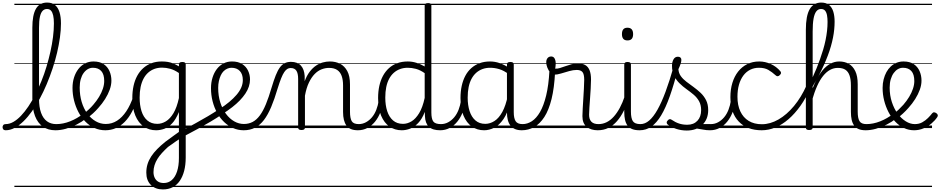

<svg xmlns="http://www.w3.org/2000/svg" viewBox="-112 -998 7327 1496"><path d="M-68 17Q-81 17 -86.5 9.5Q-92 2 -92 -7Q-92 -16 -86.5 -23.5Q-81 -31 -68 -31Q-38 -31 -8 -48Q22 -65 51.5 -96Q81 -127 109 -168.5Q137 -210 162.5 -260Q188 -310 210.5 -365.5Q233 -421 250.5 -479.5Q268 -538 281 -596Q294 -654 301 -709.5Q308 -765 308 -815Q308 -826 316.5 -831.5Q325 -837 335.5 -837Q346 -837 354.5 -831.5Q363 -826 363 -815Q363 -764 355 -706Q347 -648 332.5 -586.5Q318 -525 297.5 -463.5Q277 -402 252 -342.5Q227 -283 198 -229.5Q169 -176 137 -131Q105 -86 71 -53Q37 -20 2 -1.5Q-33 17 -68 17ZM319 17Q263 17 222.5 -11Q182 -39 161 -93.5Q140 -148 140 -228V-782Q140 -881 168 -929.5Q196 -978 255 -978Q293 -978 316.5 -959Q340 -940 351.5 -903.5Q363 -867 363 -815Q363 -802 354.5 -796Q346 -790 335.5 -790Q325 -790 316.5 -796Q308 -802 308 -815Q308 -852 302.5 -877Q297 -902 285.5 -915Q274 -928 254 -928Q234 -928 220 -913.5Q206 -899 199 -867Q192 -835 192 -781V-229Q192 -163 208 -119Q224 -75 254 -53Q284 -31 326 -31Q336 -31 341.5 -23.5Q347 -16 346.5 -7Q346 2 339 9.5Q332 17 319 17ZM0 449H394V459H0ZM0 -20H394V0H0ZM0 -505H394V-500H0ZM0 -969H394V-959H0Z M321 17Q309 17 303.5 9.5Q298 2 299.5 -7Q301 -16 308 -23.5Q315 -31 327 -31Q380 -31 435 -53Q490 -75 537 -112Q545 -118 552 -115Q559 -112 563 -105Q567 -98 567.5 -89.5Q568 -81 561 -76Q524 -47 483 -26.5Q442 -6 400.5 5.5Q359 17 321 17ZM394 449V459ZM394 -20V0ZM394 -505V-500ZM394 -969V-959Z M541 -113Q561 -128 580 -145.5Q599 -163 615 -182Q641 -212 660 -243.5Q679 -275 689.5 -306.5Q700 -338 700 -367Q700 -419 677 -444.5Q654 -470 612 -470Q601 -470 596 -477.5Q591 -485 591.5 -494.5Q592 -504 598.5 -511.5Q605 -519 616 -519Q665 -519 695.5 -498.5Q726 -478 741 -444Q756 -410 756 -370Q756 -336 743 -299.5Q730 -263 707 -226.5Q684 -190 654 -157Q635 -135 612.5 -114.5Q590 -94 566 -75ZM394 449H838V459H394ZM394 -20H838V0H394ZM394 -505H838V-500H394ZM394 -969H838V-959H394Z M709 17Q663 17 623.5 -1Q584 -19 552.5 -51Q521 -83 499 -125Q477 -167 465 -215Q453 -263 453 -313Q453 -357 465 -394.5Q477 -432 498.5 -460Q520 -488 550 -503.5Q580 -519 617 -519Q627 -519 632 -511.5Q637 -504 636 -494.5Q635 -485 628.5 -477.5Q622 -470 612 -470Q591 -470 572.5 -459.5Q554 -449 539.5 -429Q525 -409 517 -380.5Q509 -352 509 -316Q509 -255 524.5 -203.5Q540 -152 568 -113.5Q596 -75 633 -53.5Q670 -32 712 -32Q760 -32 800 -57.5Q840 -83 872 -131Q904 -179 927 -247Q929 -255 938 -256Q947 -257 955 -252.5Q963 -248 960 -238Q942 -176 917 -128.5Q892 -81 860 -48.5Q828 -16 790 0.5Q752 17 709 17ZM838 449V459ZM838 -20V0ZM838 -505V-500ZM838 -969V-959Z M1157 478Q1099 478 1063.5 443Q1028 408 1028 347Q1028 312 1037.5 281Q1047 250 1066 221Q1085 192 1112.5 164Q1140 136 1176 107Q1194 94 1211.5 81Q1229 68 1247 55Q1265 42 1282 30V-125Q1258 -67 1229 -36.5Q1200 -6 1168 5.5Q1136 17 1104 17Q1050 17 1008 -12Q966 -41 942.5 -97.5Q919 -154 919 -234Q919 -285 928.5 -328.5Q938 -372 957 -407Q976 -442 1004 -467Q1032 -492 1068 -505.5Q1104 -519 1149 -519Q1174 -519 1195.5 -515.5Q1217 -512 1238 -503.5Q1259 -495 1282 -481V-497Q1282 -506 1288.5 -510.5Q1295 -515 1309 -515Q1322 -515 1328.5 -510.5Q1335 -506 1335 -497V229Q1335 287 1323 333Q1311 379 1288.5 411.5Q1266 444 1233 461Q1200 478 1157 478ZM1164 428Q1200 428 1226.5 405Q1253 382 1267.5 338Q1282 294 1282 233V88Q1268 97 1253.5 107Q1239 117 1225.5 127Q1212 137 1197 147Q1171 171 1150 194Q1129 217 1114.5 240.5Q1100 264 1092 289.5Q1084 315 1084 343Q1084 368 1093.5 387.5Q1103 407 1120.5 417.5Q1138 428 1164 428ZM1113 -33Q1148 -33 1180.5 -52.5Q1213 -72 1239.5 -116Q1266 -160 1282 -234V-429Q1247 -453 1214.5 -462Q1182 -471 1151 -471Q1118 -471 1091 -461Q1064 -451 1042.5 -432Q1021 -413 1006 -384.5Q991 -356 983.5 -319.5Q976 -283 976 -238Q976 -179 990.5 -132.5Q1005 -86 1036 -59.5Q1067 -33 1113 -33ZM838 449H1473V459H838ZM838 -20H1473V0H838ZM838 -505H1473V-500H838ZM838 -969H1473V-959H838Z M1620 -108Q1577 -79 1530 -51Q1483 -23 1431.5 5Q1380 33 1325 62Q1318 67 1310.5 63Q1303 59 1299 50.5Q1295 42 1296.5 33.5Q1298 25 1308 19Q1361 -10 1411.5 -37.5Q1462 -65 1509 -93Q1556 -121 1598 -149Q1606 -155 1613.5 -151.5Q1621 -148 1626 -140.5Q1631 -133 1630 -124Q1629 -115 1620 -108ZM1473 449V459ZM1473 -20V0ZM1473 -505V-500ZM1473 -969V-959Z M1599 -149Q1641 -176 1674 -203.5Q1707 -231 1731 -259Q1755 -287 1767.5 -315.5Q1780 -344 1780 -374Q1780 -420 1756.5 -445Q1733 -470 1691 -470Q1681 -470 1676 -477.5Q1671 -485 1671.5 -494.5Q1672 -504 1678 -511.5Q1684 -519 1696 -519Q1744 -519 1775 -499Q1806 -479 1821 -447Q1836 -415 1836 -379Q1836 -351 1827 -323.5Q1818 -296 1800 -269Q1782 -242 1756.5 -215.5Q1731 -189 1697 -162.5Q1663 -136 1622 -110ZM1473 449H1917V459H1473ZM1473 -20H1917V0H1473ZM1473 -505H1917V-500H1473ZM1473 -969H1917V-959H1473Z M1787 17Q1743 17 1704.5 0Q1666 -17 1634.5 -47Q1603 -77 1580 -118.5Q1557 -160 1544.5 -209Q1532 -258 1532 -311Q1532 -355 1544 -393.5Q1556 -432 1577.5 -460Q1599 -488 1629 -503.5Q1659 -519 1695 -519Q1706 -519 1711 -511.5Q1716 -504 1715 -494.5Q1714 -485 1708 -477.5Q1702 -470 1691 -470Q1675 -470 1659 -463Q1643 -456 1630 -443Q1617 -430 1608 -410.5Q1599 -391 1593.5 -366.5Q1588 -342 1588 -313Q1588 -251 1604.5 -199.5Q1621 -148 1649 -110.5Q1677 -73 1713 -52.5Q1749 -32 1788 -32Q1826 -32 1856.5 -48Q1887 -64 1912.5 -98.5Q1938 -133 1960 -186.5Q1982 -240 2004 -315Q2021 -372 2036.5 -411Q2052 -450 2069 -473Q2086 -496 2107 -506Q2128 -516 2155 -516Q2166 -516 2171 -509Q2176 -502 2175.5 -492.5Q2175 -483 2168.5 -475.5Q2162 -468 2152 -468Q2139 -468 2127 -461Q2115 -454 2103 -436.5Q2091 -419 2078.5 -387.5Q2066 -356 2051 -308Q2027 -226 2001 -164.5Q1975 -103 1944.5 -63Q1914 -23 1875 -3Q1836 17 1787 17ZM1917 449H2042V459H1917ZM1917 -20H2042V0H1917ZM1917 -505H2042V-500H1917ZM1917 -969H2042V-959H1917Z M2678 17Q2645 17 2623 8Q2601 -1 2587.5 -19.5Q2574 -38 2567.5 -64.5Q2561 -91 2561 -126V-332Q2561 -376 2550 -406.5Q2539 -437 2515 -453Q2491 -469 2451 -469Q2423 -469 2394 -458Q2365 -447 2340 -421.5Q2315 -396 2295 -354.5Q2275 -313 2264 -252V-4Q2264 6 2257.5 10.5Q2251 15 2237 15Q2224 15 2217.5 10.5Q2211 6 2211 -4V-383Q2211 -427 2197 -447.5Q2183 -468 2153 -468Q2142 -468 2136.5 -475.5Q2131 -483 2131.5 -492.5Q2132 -502 2138 -509Q2144 -516 2155 -516Q2181 -516 2200.5 -508.5Q2220 -501 2233 -486.5Q2246 -472 2253 -452Q2260 -432 2262 -406V-365Q2278 -409 2301 -439Q2324 -469 2350 -486.5Q2376 -504 2403.5 -511.5Q2431 -519 2458 -519Q2503 -519 2538 -501Q2573 -483 2594 -444Q2615 -405 2615 -341V-128Q2615 -77 2628.5 -54Q2642 -31 2684 -31Q2693 -31 2698 -23.5Q2703 -16 2702.5 -7Q2702 2 2696 9.5Q2690 17 2678 17ZM2042 449H2751V459H2042ZM2042 -20H2751V0H2042ZM2042 -505H2751V-500H2042ZM2042 -969H2751V-959H2042Z M2676 17Q2665 17 2659.5 9.5Q2654 2 2654.5 -7Q2655 -16 2662 -23.5Q2669 -31 2682 -31Q2713 -31 2739.5 -45.5Q2766 -60 2786.5 -84.5Q2807 -109 2820 -142.5Q2833 -176 2839 -215Q2840 -226 2849 -229Q2858 -232 2866 -228Q2874 -224 2873 -213Q2868 -165 2852 -123.5Q2836 -82 2810.5 -50.5Q2785 -19 2751 -1Q2717 17 2676 17ZM2751 449V459ZM2751 -20V0ZM2751 -505V-500ZM2751 -969V-959Z M3018 17Q2964 17 2922.5 -12Q2881 -41 2857.5 -97Q2834 -153 2834 -234Q2834 -285 2843.5 -328.5Q2853 -372 2872 -407Q2891 -442 2918.5 -467Q2946 -492 2983 -505.5Q3020 -519 3065 -519Q3099 -519 3131.5 -509Q3164 -499 3197 -480V-955Q3197 -965 3203.5 -969.5Q3210 -974 3224 -974Q3237 -974 3243 -969.5Q3249 -965 3249 -955V-122Q3249 -72 3264 -51.5Q3279 -31 3324 -31Q3333 -31 3337 -23.5Q3341 -16 3340.5 -7Q3340 2 3334.5 9.5Q3329 17 3318 17Q3289 17 3267 10.5Q3245 4 3230.5 -9.5Q3216 -23 3208 -44Q3200 -65 3199 -93L3198 -126Q3176 -70 3146 -39Q3116 -8 3083.5 4.5Q3051 17 3018 17ZM3028 -33Q3062 -33 3094.5 -52.5Q3127 -72 3154 -116.5Q3181 -161 3197 -235V-428Q3161 -453 3128.5 -461.5Q3096 -470 3065 -470Q3033 -470 3005.5 -460Q2978 -450 2956.5 -431Q2935 -412 2920 -384Q2905 -356 2897.5 -319.5Q2890 -283 2890 -237Q2890 -178 2905 -132Q2920 -86 2950.5 -59.5Q2981 -33 3028 -33ZM2751 449H3392V459H2751ZM2751 -20H3392V0H2751ZM2751 -505H3392V-500H2751ZM2751 -969H3392V-959H2751Z M3317 17Q3306 17 3300.5 9.5Q3295 2 3295.5 -7Q3296 -16 3303 -23.5Q3310 -31 3323 -31Q3354 -31 3380.5 -45.5Q3407 -60 3427.5 -84.5Q3448 -109 3461 -142.5Q3474 -176 3480 -215Q3481 -226 3490 -229Q3499 -232 3507 -228Q3515 -224 3514 -213Q3509 -165 3493 -123.5Q3477 -82 3451.5 -50.5Q3426 -19 3392 -1Q3358 17 3317 17ZM3392 449V459ZM3392 -20V0ZM3392 -505V-500ZM3392 -969V-959Z M3660 17Q3606 17 3564.5 -12Q3523 -41 3499.5 -97Q3476 -153 3476 -234Q3476 -285 3485.5 -328.5Q3495 -372 3513.5 -407Q3532 -442 3560 -467Q3588 -492 3624.5 -505.5Q3661 -519 3706 -519Q3744 -519 3780.5 -506.5Q3817 -494 3853 -470V-419Q3813 -449 3777.5 -459.5Q3742 -470 3707 -470Q3675 -470 3647.5 -460Q3620 -450 3598.5 -431Q3577 -412 3562 -384Q3547 -356 3539.5 -319.5Q3532 -283 3532 -237Q3532 -178 3547 -132Q3562 -86 3592.5 -59.5Q3623 -33 3669 -33Q3706 -33 3740.5 -55Q3775 -77 3802 -126Q3829 -175 3845 -255L3864 -206Q3845 -120 3811.5 -71Q3778 -22 3738.5 -2.5Q3699 17 3660 17ZM3954 17Q3924 17 3902 8Q3880 -1 3866 -18.5Q3852 -36 3845 -62Q3838 -88 3838 -123V-496Q3838 -506 3844.5 -510.5Q3851 -515 3865 -515Q3878 -515 3884.5 -510.5Q3891 -506 3891 -496V-124Q3891 -77 3905.5 -54Q3920 -31 3960 -31Q3968 -31 3972.5 -23.5Q3977 -16 3976.5 -7Q3976 2 3971 9.5Q3966 17 3954 17ZM3392 449H4027V459H3392ZM3392 -20H4027V0H3392ZM3392 -505H4027V-500H3392ZM3392 -969H4027V-959H3392Z M3954 17Q3942 17 3936.5 9.5Q3931 2 3932.5 -7Q3934 -16 3941 -23.5Q3948 -31 3960 -31Q3997 -31 4032 -53.5Q4067 -76 4095.5 -125Q4124 -174 4143.5 -254Q4163 -334 4169 -448Q4169 -454 4176 -456.5Q4183 -459 4191.5 -457.5Q4200 -456 4206.5 -451.5Q4213 -447 4213 -437Q4207 -313 4185.5 -226.5Q4164 -140 4129.5 -86.5Q4095 -33 4050 -8Q4005 17 3954 17ZM4027 449H4052V459H4027ZM4027 -20H4052V0H4027ZM4027 -505H4052V-500H4027ZM4027 -969H4052V-959H4027Z M4545 17Q4520 17 4498 10.5Q4476 4 4459.5 -9.5Q4443 -23 4434.5 -43.5Q4426 -64 4426 -93Q4426 -120 4428.5 -155.5Q4431 -191 4433 -230Q4435 -269 4437.5 -306.5Q4440 -344 4440 -376Q4440 -421 4426 -437Q4412 -453 4382 -453Q4355 -453 4323 -444Q4291 -435 4260 -425.5Q4229 -416 4205 -416Q4190 -416 4176 -432Q4162 -448 4153 -470.5Q4144 -493 4144 -513Q4144 -526 4148.5 -536Q4153 -546 4161.5 -552Q4170 -558 4182 -558Q4201 -558 4209.5 -542Q4218 -526 4218 -502Q4218 -493 4216.5 -482Q4215 -471 4214 -463Q4231 -462 4251 -468Q4271 -474 4294 -482.5Q4317 -491 4341.5 -497.5Q4366 -504 4391 -504Q4425 -504 4447.5 -491.5Q4470 -479 4481.5 -451Q4493 -423 4493 -378Q4493 -346 4490.5 -308Q4488 -270 4485.5 -232Q4483 -194 4480.5 -160.5Q4478 -127 4478 -104Q4478 -68 4496 -49.5Q4514 -31 4551 -31Q4562 -31 4567 -23.5Q4572 -16 4571.5 -7Q4571 2 4564.5 9.5Q4558 17 4545 17ZM4052 449H4620V459H4052ZM4052 -20H4620V0H4052ZM4052 -505H4620V-500H4052ZM4052 -969H4620V-959H4052Z M4545 17Q4534 17 4528.5 9.5Q4523 2 4523.5 -7Q4524 -16 4531 -23.5Q4538 -31 4551 -31Q4585 -31 4615 -46Q4645 -61 4670.5 -89.5Q4696 -118 4717.5 -158Q4739 -198 4756 -249Q4759 -259 4768 -259Q4777 -259 4783.5 -252Q4790 -245 4787 -235Q4771 -180 4748 -134Q4725 -88 4695.5 -54Q4666 -20 4628.5 -1.5Q4591 17 4545 17ZM4620 449V459ZM4620 -20V0ZM4620 -505V-500ZM4620 -969V-959Z M4871 17Q4838 17 4814.5 8Q4791 -1 4777.5 -19.5Q4764 -38 4758 -64.5Q4752 -91 4752 -126V-496Q4752 -506 4758.5 -510.5Q4765 -515 4777 -515Q4791 -515 4797.5 -510.5Q4804 -506 4804 -496V-128Q4804 -77 4819 -54Q4834 -31 4878 -31Q4887 -31 4891.5 -23.5Q4896 -16 4895.5 -7Q4895 2 4889 9.5Q4883 17 4871 17ZM4777 -683Q4755 -683 4744.5 -695.5Q4734 -708 4734 -732Q4734 -757 4744.5 -769.5Q4755 -782 4777 -782Q4799 -782 4810 -769.5Q4821 -757 4821 -732Q4821 -707 4810 -695Q4799 -683 4777 -683ZM4620 449H4945V459H4620ZM4620 -20H4945V0H4620ZM4620 -505H4945V-500H4620ZM4620 -969H4945V-959H4620Z M4872 17Q4860 17 4854.5 9.5Q4849 2 4850.5 -7Q4852 -16 4859 -23.5Q4866 -31 4878 -31Q4914 -31 4946.5 -59Q4979 -87 5010.5 -142.5Q5042 -198 5073.5 -282.5Q5105 -367 5137 -480Q5140 -491 5149.5 -492Q5159 -493 5167 -486.5Q5175 -480 5172 -468Q5140 -342 5107.5 -250Q5075 -158 5039.5 -99Q5004 -40 4963 -11.5Q4922 17 4872 17ZM4945 449V459ZM4945 -20V0ZM4945 -505V-500ZM4945 -969V-959Z M5421 17Q5392 17 5367.5 12Q5343 7 5319.5 4Q5296 1 5269 9L5292 -15Q5324 -26 5346.5 -29Q5369 -32 5388 -31.5Q5407 -31 5427 -31Q5436 -31 5440 -23.5Q5444 -16 5443 -7Q5442 2 5436 9.5Q5430 17 5421 17ZM5239 19Q5197 19 5158 6.5Q5119 -6 5090 -28Q5083 -35 5082.5 -43Q5082 -51 5091 -60Q5098 -68 5105 -69.5Q5112 -71 5121 -65Q5150 -45 5179 -35.5Q5208 -26 5243 -26Q5293 -26 5322 -57Q5351 -88 5351 -140Q5351 -180 5335 -209Q5319 -238 5293 -260Q5267 -282 5237.5 -303Q5208 -324 5182.5 -349Q5157 -374 5140.5 -406.5Q5124 -439 5124 -485Q5124 -514 5135.5 -535Q5147 -556 5170 -556Q5183 -556 5190 -549.5Q5197 -543 5197 -531Q5197 -519 5191 -500.5Q5185 -482 5174 -459Q5176 -428 5193 -404.5Q5210 -381 5236.5 -361Q5263 -341 5292 -320Q5321 -299 5347 -274.5Q5373 -250 5389.5 -217.5Q5406 -185 5406 -140Q5406 -69 5360.5 -25Q5315 19 5239 19ZM4945 449H5495V459H4945ZM4945 -20H5495V0H4945ZM4945 -505H5495V-500H4945ZM4945 -969H5495V-959H4945Z M5420 17Q5409 17 5403.5 9.5Q5398 2 5398.5 -7Q5399 -16 5406 -23.5Q5413 -31 5426 -31Q5457 -31 5483.5 -45.5Q5510 -60 5530.5 -84.5Q5551 -109 5564 -142.5Q5577 -176 5583 -215Q5584 -226 5593 -229Q5602 -232 5610 -228Q5618 -224 5617 -213Q5612 -165 5596 -123.5Q5580 -82 5554.5 -50.5Q5529 -19 5495 -1Q5461 17 5420 17ZM5495 449V459ZM5495 -20V0ZM5495 -505V-500ZM5495 -969V-959Z M5823 17Q5709 17 5644 -51Q5579 -119 5579 -241Q5579 -302 5594.5 -352.5Q5610 -403 5639 -440Q5668 -477 5709.5 -498Q5751 -519 5804 -519Q5850 -519 5894 -499Q5938 -479 5969 -442Q5974 -435 5973.5 -428.5Q5973 -422 5964 -413Q5955 -404 5947 -404Q5939 -404 5933 -410Q5903 -437 5874.5 -453.5Q5846 -470 5801 -470Q5764 -470 5733 -454.5Q5702 -439 5680 -409.5Q5658 -380 5646 -338.5Q5634 -297 5634 -244Q5634 -178 5656.5 -130Q5679 -82 5721.5 -56Q5764 -30 5824 -30Q5835 -30 5840.5 -23Q5846 -16 5846 -6.5Q5846 3 5840.5 10Q5835 17 5823 17ZM5495 449H6030V459H5495ZM5495 -20H6030V0H5495ZM5495 -505H6030V-500H5495ZM5495 -969H6030V-959H5495Z M5823 17Q5811 17 5805 10Q5799 3 5799.5 -6.5Q5800 -16 5806 -23Q5812 -30 5824 -30Q5889 -30 5953.5 -67Q6018 -104 6074.5 -172Q6131 -240 6172 -332Q6178 -345 6187 -344Q6196 -343 6202 -334Q6208 -325 6202 -312Q6168 -234 6124.5 -173Q6081 -112 6032 -69.5Q5983 -27 5930 -5Q5877 17 5823 17ZM6030 449V459ZM6030 -20V0ZM6030 -505V-500ZM6030 -969V-959Z M6633 17Q6601 17 6579 8Q6557 -1 6543.5 -19.5Q6530 -38 6524 -64.5Q6518 -91 6518 -126V-332Q6518 -379 6507.5 -409.5Q6497 -440 6475 -454.5Q6453 -469 6416 -469Q6384 -469 6355.5 -453.5Q6327 -438 6301.5 -406.5Q6276 -375 6254.5 -327Q6233 -279 6214 -212L6195 -240Q6217 -309 6242 -361Q6267 -413 6295.5 -448Q6324 -483 6357 -501Q6390 -519 6427 -519Q6469 -519 6501 -501Q6533 -483 6552 -444Q6571 -405 6571 -341V-128Q6571 -77 6585 -54Q6599 -31 6639 -31Q6649 -31 6653.5 -23.5Q6658 -16 6657.5 -7Q6657 2 6651 9.5Q6645 17 6633 17ZM6192 15Q6179 15 6173 10.5Q6167 6 6167 -4V-767Q6167 -875 6197 -926.5Q6227 -978 6287 -978Q6325 -978 6348 -959Q6371 -940 6381 -906.5Q6391 -873 6391 -829Q6391 -800 6388 -769Q6385 -738 6378.5 -705Q6372 -672 6362 -637Q6352 -602 6338 -565Q6324 -528 6306.5 -489Q6289 -450 6267.5 -409Q6246 -368 6220 -325V-4Q6220 6 6213 10.5Q6206 15 6192 15ZM6220 -396Q6236 -430 6250.5 -466Q6265 -502 6278 -538.5Q6291 -575 6302 -612Q6313 -649 6320.5 -685.5Q6328 -722 6332 -757.5Q6336 -793 6336 -827Q6336 -855 6332 -878Q6328 -901 6317 -914.5Q6306 -928 6285 -928Q6263 -928 6248.5 -909.5Q6234 -891 6227 -852.5Q6220 -814 6220 -753ZM6030 449H6706V459H6030ZM6030 -20H6706V0H6030ZM6030 -505H6706V-500H6030ZM6030 -969H6706V-959H6030Z M6633 17Q6621 17 6615.5 9.5Q6610 2 6611.5 -7Q6613 -16 6620 -23.5Q6627 -31 6639 -31Q6692 -31 6747 -53Q6802 -75 6849 -112Q6857 -118 6864 -115Q6871 -112 6875 -105Q6879 -98 6879.5 -89.5Q6880 -81 6873 -76Q6836 -47 6795 -26.5Q6754 -6 6712.5 5.5Q6671 17 6633 17ZM6706 449V459ZM6706 -20V0ZM6706 -505V-500ZM6706 -969V-959Z M6849 -110Q6871 -126 6890.5 -144.5Q6910 -163 6927 -182Q6953 -212 6972 -243.5Q6991 -275 7001.5 -306.5Q7012 -338 7012 -366Q7012 -419 6989 -444.5Q6966 -470 6924 -470Q6903 -470 6884.5 -459.5Q6866 -449 6851.5 -429Q6837 -409 6828.5 -380.5Q6820 -352 6820 -315Q6820 -255 6837 -203Q6854 -151 6882 -113Q6910 -75 6945 -53Q6980 -31 7016 -31Q7049 -31 7074 -45Q7099 -59 7118.5 -78.5Q7138 -98 7151 -115Q7159 -124 7167 -123Q7175 -122 7184 -116Q7192 -110 7194.5 -102.5Q7197 -95 7191 -86Q7174 -60 7146.5 -36.5Q7119 -13 7084 2Q7049 17 7010 17Q6968 17 6930.5 -1Q6893 -19 6863 -50.5Q6833 -82 6811 -124.5Q6789 -167 6777 -215Q6765 -263 6765 -313Q6765 -348 6773 -379.5Q6781 -411 6795 -436.5Q6809 -462 6829 -480.5Q6849 -499 6874 -509Q6899 -519 6928 -519Q6977 -519 7007.5 -498.5Q7038 -478 7053 -444Q7068 -410 7068 -370Q7068 -336 7055 -299.5Q7042 -263 7019 -226.5Q6996 -190 6966 -157Q6946 -134 6922.5 -112.5Q6899 -91 6873 -72ZM6706 449H7150V459H6706ZM6706 -20H7150V0H6706ZM6706 -505H7150V-500H6706ZM6706 -969H7150V-959H6706Z"/></svg>

Font: Playwrite IT Trad Guides
Style: Regular
Weight: 400
Designer: Veronika Burian, José Scaglione
Foundry: TypeTogether
Version: Version 1.003